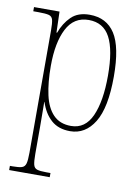

<svg xmlns="http://www.w3.org/2000/svg" viewBox="-88 -605 658 904"><g transform="rotate(10 241.0 -153.0)"><path d="M20 240V220H33Q63 220 77 215.5Q91 211 95.5 195Q100 179 100 143V-441Q100 -476 96 -492Q92 -508 76.5 -512Q61 -516 26 -516H2V-536H124L127 -436H130Q147 -483 179 -514.5Q211 -546 267 -546Q348 -546 388.5 -483Q429 -420 429 -279Q429 -130 386 -60Q343 10 270 10Q214 10 179.5 -21Q145 -52 128 -105H127Q127 -88 127.5 -58Q128 -28 128 14V143Q128 179 132 195Q136 211 150 215.5Q164 220 194 220H214V240ZM270 -15Q338 -15 369.5 -85.5Q401 -156 401 -278Q401 -401 369 -461Q337 -521 267 -521Q196 -521 162 -455Q128 -389 128 -277Q128 -198 141 -139Q154 -80 185.5 -47.5Q217 -15 270 -15Z"/></g></svg>

Font: Noto Serif Tamil Condensed Thin
Style: Italic
Weight: 100
Width: 3
Italic angle: -12°
Designer: Indian Type Foundry, Tom Grace, and the Monotype Design Team
Foundry: Monotype Imaging Inc.
Version: Version 2.003; ttfautohint (v1.8.4.7-5d5b)